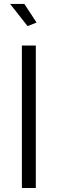

<svg xmlns="http://www.w3.org/2000/svg" viewBox="-20 -937 288 957"><path d="M89.1 0V-710H158.5V0ZM30.4 -917.3H101.5L162.3 -824.5L117.4 -806.9Z"/></svg>

Font: Raleway Thin
Style: Regular
Weight: 100
Designer: Matt McInerney, Pablo Impallari, Rodrigo Fuenzalida
Foundry: Matt McInerney, Pablo Impallari, Rodrigo Fuenzalida
Version: Version 4.026